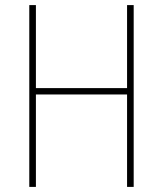

<svg xmlns="http://www.w3.org/2000/svg" viewBox="-20 -734 640 754"><path d="M95 -714H121V-388H479V-714H505V0H479V-363H121V0H95Z"/></svg>

Font: Noto Sans Mono UI Thin
Style: Regular
Weight: 250
Monospace: yes
Designer: Monotype Design team
Foundry: Monotype Imaging Inc.
Version: Version 1.000